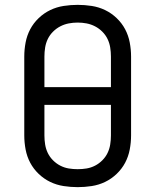

<svg xmlns="http://www.w3.org/2000/svg" viewBox="-20 -763 640 791"><path d="M300 8Q271 8 242 3.5Q213 -1 187 -13.5Q161 -26 139.5 -46.5Q118 -67 104.5 -92.5Q91 -118 85.5 -147Q80 -176 80 -205V-530Q80 -559 85.5 -588Q91 -617 104.5 -642.5Q118 -668 139.5 -688.5Q161 -709 187 -721.5Q213 -734 242 -738.5Q271 -743 300 -743Q329 -743 358 -738.5Q387 -734 413 -721.5Q439 -709 460.5 -688.5Q482 -668 495.5 -642.5Q509 -617 514.5 -588Q520 -559 520 -530V-205Q520 -176 514.5 -147Q509 -118 495.5 -92.5Q482 -67 460.5 -46.5Q439 -26 413 -13.5Q387 -1 358 3.5Q329 8 300 8ZM163 -404H437V-530Q437 -549 434 -567.5Q431 -586 423 -602.5Q415 -619 401.5 -632.5Q388 -646 371.5 -654.5Q355 -663 337 -666.5Q319 -670 300 -670Q281 -670 263 -666.5Q245 -663 228.5 -654.5Q212 -646 198.5 -632.5Q185 -619 177 -602.5Q169 -586 166 -567.5Q163 -549 163 -530ZM300 -66Q319 -66 337 -69Q355 -72 371.5 -80.5Q388 -89 401.5 -102.5Q415 -116 423 -132.5Q431 -149 434 -167.5Q437 -186 437 -205V-331H163V-205Q163 -186 166 -167.5Q169 -149 177 -132.5Q185 -116 198.5 -102.5Q212 -89 228.5 -80.5Q245 -72 263 -69Q281 -66 300 -66Z"/></svg>

Font: Nova Nerd Font
Style: Regular
Weight: 400
Designer: Belleve Invis
Foundry: Belleve Invis
Version: Version 24.1.4; ttfautohint (v1.8.4);Nerd Fonts 3.1.1